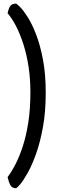

<svg xmlns="http://www.w3.org/2000/svg" viewBox="-20 -823 332 1039"><path d="M65.6 195.5Q45.4 195.5 36.2 179Q27 162.5 21.1 135.1Q42 108.1 63.5 66.4Q85 24.7 103.5 -31.8Q122 -88.4 133.3 -161.4Q144.5 -234.5 144.5 -323.4Q144.5 -397.4 134.5 -462.3Q124.4 -527.2 107.1 -581.9Q89.8 -636.7 67.9 -679.5Q46 -722.4 21.1 -751.4Q27.4 -780.8 37 -792.1Q46.6 -803.4 66.1 -803.4Q70.1 -803.4 88 -785.7Q105.8 -768 129.3 -731.4Q152.7 -694.9 175 -637.5Q197.3 -580.2 212.4 -501.2Q227.5 -422.3 227.5 -320.1Q227.5 -218.9 212.7 -136.9Q198 -54.9 175.9 7.5Q153.8 69.9 130.4 111.6Q107 153.4 89.1 174.4Q71.3 195.5 65.6 195.5Z"/></svg>

Font: Yanone Kaffeesatz ExtraLight
Style: Regular
Weight: 200
Designer: Yanone (Cyrillic: Daniel Pouzeot, Huerta Tipografica, and Cyreal)
Foundry: Yanone
Version: Version 2.003